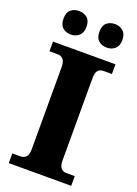

<svg xmlns="http://www.w3.org/2000/svg" viewBox="-171 -991 757 1060"><g transform="rotate(20 207.5 -461.0)"><path d="M24 -57H72Q92 -57 104.5 -70Q117 -83 117 -113V-598Q117 -630 104.5 -643.5Q92 -657 72 -657H24V-714H391V-657H342Q321 -657 309.5 -644Q298 -631 298 -598V-114Q298 -84 310 -70.5Q322 -57 342 -57H391V0H24ZM35 -853Q35 -889 54 -905.5Q73 -922 102 -922Q131 -922 150.5 -905.5Q170 -889 170 -853Q170 -818 150 -801Q130 -784 102 -784Q73 -784 54 -801Q35 -818 35 -853ZM246 -853Q246 -889 265 -905.5Q284 -922 314 -922Q342 -922 361.5 -905Q381 -888 381 -853Q381 -818 361.5 -801Q342 -784 314 -784Q284 -784 265 -801Q246 -818 246 -853Z"/></g></svg>

Font: Noto Serif ExtraBold
Style: Regular
Weight: 800
Designer: Monotype Design Team
Foundry: Monotype Imaging Inc.
Version: Version 1.001